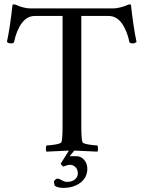

<svg xmlns="http://www.w3.org/2000/svg" viewBox="-20 -700 666 890"><path d="M12.2 -505.9Q26.4 -572.3 38.1 -678.2Q45.9 -682.1 61 -674.8Q70.8 -669.9 88.4 -665.5Q106 -661.1 117.2 -661.1H507.8Q519 -661.1 538.6 -666Q558.1 -670.9 567.9 -675.8Q580.1 -681.6 586.9 -678.2Q598.6 -572.3 612.8 -505.9Q605 -498 594.2 -499Q583.5 -499 580.1 -503.9Q568.8 -559.1 544.2 -592.5Q519.5 -626 483.9 -626H356.9V-116.2Q356.9 -58.1 361.8 -42Q363.8 -34.7 389.6 -30.3Q415.5 -25.9 431.2 -25.9Q434.1 -22 434.3 -11.5Q434.6 -1 431.2 2.9Q341.8 -1.5 324.2 -2L303.2 23.9H333Q355.5 23.9 370.1 41Q384.8 58.1 384.8 82Q384.8 122.6 353 146.7Q321.3 170.9 273.9 170.9Q247.6 170.9 233.9 161.1Q233.4 159.2 231.7 153.6Q230 147.9 230 144Q230 138.2 235.8 133.1Q241.7 127.9 247.1 127.9Q253.4 127.9 266.6 135.5Q279.8 143.1 290 143.1Q314 143.1 327.4 131.6Q340.8 120.1 340.8 104Q340.8 85 329.6 74.5Q318.4 64 305.2 64Q293.5 64 273.9 71.8Q272 71.8 266.4 66.2Q260.7 60.5 262.2 57.1Q265.1 52.2 279.5 30Q293.9 7.8 299.3 -2Q279.8 -1.5 195.8 2.9Q192.4 -1 192.6 -11.5Q192.9 -22 195.8 -25.9Q211.4 -25.9 237.3 -30.3Q263.2 -34.7 265.1 -42Q270 -58.1 270 -116.2V-626H141.1Q105.5 -626 80.8 -592.5Q56.2 -559.1 44.9 -503.9Q41.5 -499 30.8 -499Q20 -498 12.2 -505.9Z"/></svg>

Font: Crimson
Style: Roman
Weight: 400
Version: Version 0.8